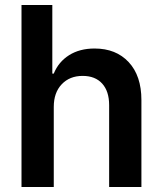

<svg xmlns="http://www.w3.org/2000/svg" viewBox="-20 -747 651 767"><path d="M194.8 -319.8V0H65.9V-727.1H189V-453.1H194.8Q213.9 -500 256.1 -526.6Q298.3 -553.2 357.9 -553.2Q443.4 -553.2 494.1 -498.8Q544.9 -444.3 544.9 -347.2V0H416V-327.1Q416 -382.3 388.2 -413.1Q360.4 -443.8 310.1 -443.8Q258.3 -443.8 226.6 -410.4Q194.8 -377 194.8 -319.8Z"/></svg>

Font: Telcell.Market SemBd
Style: Regular
Weight: 600
Designer: Rasmus Andersson, Sedrak Mkrtchyan
Version: Version 3.019;git-0a5106e0b